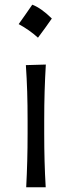

<svg xmlns="http://www.w3.org/2000/svg" viewBox="-20 -792 302 812"><path d="M116.5 -772.2Q154.6 -757.7 199.2 -713.7Q170.2 -671.8 140.6 -632.6Q122.4 -649.2 101.7 -663.7Q81 -678.2 59 -690Q74 -710.4 87.7 -730.6Q101.4 -750.7 116.5 -772.2ZM90.8 0Q93.8 -57.6 95.2 -111.1Q96.7 -164.6 96.7 -228.5V-280.8Q96.7 -348.6 95 -403.8Q93.3 -459 89.4 -516.6L173.8 -519Q170.4 -460.9 168.7 -405Q167 -349.1 167 -280.8V-228.5Q167 -164.6 168.5 -111.1Q169.9 -57.6 173.3 0Z"/></svg>

Font: Pinar DS1 Regular
Style: Regular
Weight: 400
Designer: Amin Abedi
Version: Version 3.000